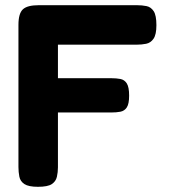

<svg xmlns="http://www.w3.org/2000/svg" viewBox="-20 -710 659 739"><path d="M126 9Q90 9 74 -1.5Q58 -12 54.5 -30Q51 -48 51 -67V-614Q51 -658 68 -674Q85 -690 129 -690H507Q527 -690 544 -686.5Q561 -683 571.5 -667Q582 -651 582 -613Q582 -577 571 -561Q560 -545 542.5 -541.5Q525 -538 505 -538H203V-409H408Q428 -409 443.5 -406Q459 -403 468 -389Q477 -375 477 -342Q477 -310 468 -296.5Q459 -283 443.5 -280Q428 -277 407 -277H203V-66Q203 -47 199 -29.5Q195 -12 179.5 -1.5Q164 9 126 9Z"/></svg>

Font: Fredoka Light SemiBold
Style: Regular
Weight: 600
Version: Version 2.001